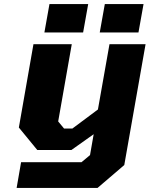

<svg xmlns="http://www.w3.org/2000/svg" viewBox="-20 -740 738 947"><path d="M199 -580 224 -720H415L390 -580ZM472 -580 497 -720H688L663 -580ZM62 187 84 60H382L424 25L442 -78L332 0H164L73 -111L145 -522H334L267 -141L296 -106H337L463 -200L520 -522H698L593 74L461 187Z"/></svg>

Font: Tomorrow
Style: Bold Italic
Weight: 700
Italic angle: -10°
Designer: Tony de Marco, Monica Rizzolli
Foundry: Just in Type
Version: Version 2.002